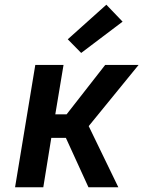

<svg xmlns="http://www.w3.org/2000/svg" viewBox="-20 -796 640 816"><path d="M44 0 130 -520H250L215 -310H263L427 -520H569L357 -260L483 0H356L260 -210H198L164 0ZM325 -571 268 -629 432 -776 501 -704Z"/></svg>

Font: Iosevka Extended Oblique
Style: Bold
Weight: 700
Width: 7
Italic angle: -9°
Monospace: yes
Designer: Belleve Invis
Foundry: Belleve Invis
Version: Version 32.5.0; ttfautohint (v1.8.4)